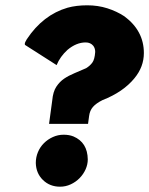

<svg xmlns="http://www.w3.org/2000/svg" viewBox="-20 -692 562 724"><path d="M312 -225H165L177 -313.5Q180 -346.5 192.5 -365.2Q205 -384 222 -395.5Q239 -407 260.8 -416Q282.5 -425 305 -435Q319.5 -444 328.2 -456Q337 -468 339 -496Q339 -509.5 332 -519Q321.5 -532 303 -532Q268 -532 234.5 -504Q206.5 -478.5 193.5 -446.5L74.5 -522.5Q73.5 -524 73.5 -526.5Q73.5 -532 81 -544Q142 -636 235 -663Q268 -672 309 -672Q349 -672 384.5 -660.8Q420 -649.5 449 -630.5Q522.5 -576 522.5 -492Q522.5 -440 487 -397Q444.5 -345 366.5 -314.5Q342.5 -302.5 330.5 -288.8Q318.5 -275 316 -254.5ZM206.5 12Q168 12 142 -13.2Q116 -38.5 115 -77.5Q115 -99 123 -118.2Q131 -137.5 145.5 -152Q160 -166.5 179.2 -175.2Q198.5 -184 220 -184Q241 -184 257 -177.5Q310 -155 311 -91Q311 -72 302.8 -53.5Q294.5 -35 280 -20.2Q265.5 -5.5 246.5 3.2Q227.5 12 206.5 12Z"/></svg>

Font: Lucymar Sans ExtraBold
Style: Italic
Weight: 800
Italic angle: -10°
Foundry: The League of Moveable Type (original font) / Main changes by Cristiano Sobral with portions from Mirco Monsees
Version: Version 2.00;August 30, 2020;FontCreator 13.0.0.2681 64-bit